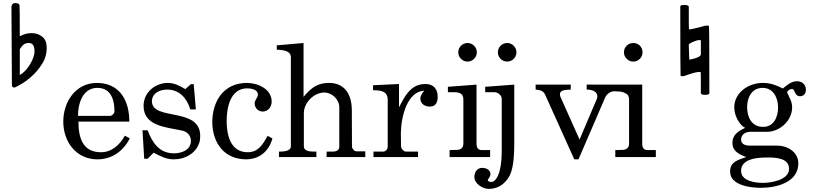

<svg xmlns="http://www.w3.org/2000/svg" viewBox="-20 -1015 5253 1241"><path d="M108 -530V-697C124 -724 142 -737 162 -737H167C191 -737 203 -719 203 -683C203 -658 192 -628 171 -594C151 -563 130 -542 108 -530ZM72 -449C76 -449 89 -455 111 -468C133 -480 157 -497 183 -520C209 -543 232 -570 252 -602C272 -633 282 -668 282 -707C282 -738 273 -761 254 -777C235 -793 212 -801 185 -801C159 -801 136 -795 115 -784L108 -781C108 -912 107 -979 106 -982C103 -991 94 -995 80 -995C70 -995 63 -992 60 -987C56 -981 54 -976 54 -973L57 -462C57 -458 59 -455 62 -453C65 -450 69 -449 72 -449Z M389 -229C389 -99 472 15 610 15C702 15 777 -37 819 -121L787 -138C754 -78 702 -31 632 -31C511 -31 487 -131 487 -229H816C816 -363 755 -479 606 -479C468 -479 389 -356 389 -229ZM609 -447C700 -447 720 -365 720 -294C719 -281 704 -266 691 -266H484C484 -345 514 -447 609 -447Z M901 -173 912 11H934L973 -28C1015 -7 1053 15 1102 15C1178 15 1251 -25 1271 -102C1273 -115 1274 -127 1274 -137C1274 -325 965 -232 962 -359C962 -414 1013 -436 1061 -436C1140 -436 1188 -380 1210 -308H1246L1232 -471H1214L1178 -439C1142 -460 1107 -479 1065 -479C983 -479 908 -418 908 -331C908 -196 1061 -193 1161 -170C1192 -162 1214 -137 1214 -105C1214 -45 1154 -24 1104 -24C1010 -24 965 -92 934 -173Z M1352 -223C1355 -88 1430 13 1569 15C1658 15 1718 -38 1741 -120L1710 -137C1679 -83 1651 -31 1581 -31C1470 -31 1445 -142 1445 -232C1445 -319 1468 -444 1578 -444C1602 -444 1647 -437 1647 -404C1647 -384 1626 -369 1626 -347C1626 -317 1649 -294 1679 -294C1713 -294 1736 -325 1736 -358C1736 -440 1646 -479 1576 -479C1427 -479 1352 -363 1352 -223Z M1769 -694C1799 -692 1860 -691 1860 -645V-70C1860 -33 1803 -36 1783 -35V0H2025V-35C2002 -36 1944 -30 1944 -70V-284C1944 -351 2009 -417 2076 -417C2125 -417 2173 -373 2173 -322V-66C2173 -46 2158 -37 2136 -35H2091V0H2341V-37H2284C2269 -37 2255 -55 2255 -68L2254 -302C2254 -417 2198 -479 2107 -479C2038 -479 1996 -454 1942 -389V-737L1769 -722Z M2394 -35V0H2682V-35H2604C2589 -35 2572 -55 2572 -70V-71C2572 -78 2571 -147 2571 -155C2573 -267 2614 -424 2723 -429C2711 -417 2697 -397 2697 -378C2697 -345 2725 -326 2758 -326C2798 -326 2809 -355 2809 -391C2809 -439 2782 -472 2731 -472H2729C2633 -472 2595 -390 2559 -321V-472L2391 -464V-432C2439 -431 2486 -428 2486 -369V-67C2486 -53 2475 -35 2455 -35Z M2886 -45V0H3148V-45H3094C3073 -45 3060 -57 3060 -87V-468L2875 -454V-419H2912C2945 -419 2975 -414 2975 -372V-88C2975 -57 2957 -46 2929 -46ZM2942 -677C2942 -644 2969 -617 3002 -617C3035 -617 3062 -644 3062 -677C3062 -710 3035 -737 3002 -737C2969 -737 2942 -710 2942 -677Z M3046 130C3046 171 3099 206 3138 206C3187 206 3231 186 3265 136C3296 90 3304 12 3304 -93V-468L3116 -454V-419H3177C3198 -419 3223 -399 3223 -376V-37C3223 107 3185 161 3156 161C3149 161 3133 159 3133 150C3133 141 3150 130 3150 110C3150 83 3123 70 3096 70C3063 70 3046 99 3046 130ZM3198 -677C3198 -644 3225 -617 3258 -617C3291 -617 3318 -644 3318 -677C3318 -710 3291 -737 3258 -737C3225 -737 3198 -710 3198 -677Z M3944 -425H3952C3963 -425 3975 -424 3990 -423C4004 -421 4017 -416 4029 -409C4040 -402 4046 -389 4046 -372V-88C4046 -73 4042 -62 4034 -56C4025 -49 4014 -46 4000 -46L3957 -45V0H4219V-45H4165C4154 -45 4146 -48 4140 -55C4134 -62 4131 -72 4131 -87V-468H3772V-436C3793 -436 3810 -432 3823 -424C3835 -415 3841 -405 3841 -393C3841 -389 3840 -384 3839 -379L3726 -113L3602 -390C3600 -396 3599 -402 3599 -406C3599 -413 3601 -418 3605 -422C3612 -428 3623 -432 3636 -434C3649 -435 3660 -436 3669 -436V-468H3442V-436C3455 -435 3467 -433 3478 -429C3489 -424 3497 -416 3503 -404L3692 15H3719L3886 -372C3897 -403 3917 -420 3944 -425ZM4013 -677C4013 -660 4019 -646 4031 -635C4042 -623 4056 -617 4073 -617C4090 -617 4104 -623 4116 -635C4127 -646 4133 -660 4133 -677C4133 -694 4127 -708 4116 -720C4104 -731 4090 -737 4073 -737C4056 -737 4042 -731 4031 -720C4019 -708 4013 -694 4013 -677Z M4435 -630 4432 -724C4432 -732 4447 -741 4477 -751C4483 -754 4491 -756 4500 -756C4504 -756 4507 -755 4510 -754V-665C4510 -658 4506 -653 4497 -648C4488 -643 4477 -639 4465 -636C4452 -632 4442 -630 4435 -630ZM4538 -402C4556 -402 4565 -406 4565 -413C4565 -701 4564 -846 4562 -848C4559 -849 4557 -850 4554 -850C4543 -850 4530 -848 4513 -842C4473 -831 4446 -825 4433 -825C4432 -826 4432 -876 4432 -973C4432 -974 4430 -976 4426 -979C4421 -982 4414 -983 4405 -983C4386 -983 4377 -980 4377 -973C4377 -677 4378 -528 4379 -526C4380 -523 4385 -522 4394 -522C4397 -522 4409 -526 4432 -534C4464 -545 4487 -550 4501 -550C4505 -550 4508 -550 4509 -549C4510 -548 4510 -502 4510 -413C4510 -406 4519 -402 4538 -402Z M4699 94C4699 185 4835 199 4898 199C4997 199 5140 165 5140 41C5140 -33 5070 -74 5001 -74H4820C4797 -74 4770 -85 4770 -112C4770 -145 4797 -162 4827 -163H4937C5021 -163 5100 -236 5100 -321C5100 -359 5083 -381 5069 -415L5068 -418C5068 -430 5089 -440 5099 -440C5121 -440 5112 -393 5152 -393C5175 -393 5189 -412 5189 -434C5189 -468 5165 -490 5132 -490C5095 -490 5068 -466 5040 -443C4997 -465 4959 -479 4911 -479C4809 -479 4726 -409 4726 -323C4726 -243 4784 -190 4795 -190H4796C4796 -189 4795 -188 4795 -188C4753 -168 4714 -144 4714 -92C4714 -37 4758 -17 4803 0C4753 19 4699 28 4699 94ZM4770 89C4770 8 4883 3 4939 3C4988 3 5080 4 5080 76C5080 149 4964 167 4911 167C4860 167 4770 155 4770 89ZM4809 -323C4809 -384 4839 -447 4909 -447C4979 -447 5009 -382 5009 -321C5009 -260 4983 -195 4912 -195C4838 -195 4809 -258 4809 -323Z"/></svg>

Font: MusAnalysis
Style: Regular
Weight: 400
Version: Version 2.0